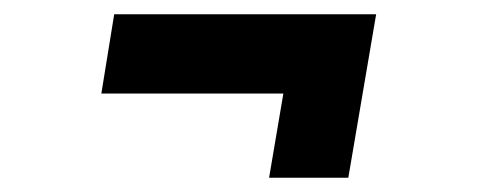

<svg xmlns="http://www.w3.org/2000/svg" viewBox="-20 -409 673 269"><path d="M140 -389H507L468 -160H357L377 -278H122Z"/></svg>

Font: Oak Sans
Style: Bold Italic
Weight: 700
Italic angle: -9.5°
Foundry: Erik Kennedy, Walven
Version: Version 1.000